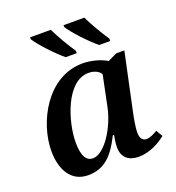

<svg xmlns="http://www.w3.org/2000/svg" viewBox="-139 -876 912 997"><g transform="rotate(-20 316.5 -378.0)"><path d="M463 -606H524V-619C496 -660 460 -721 439 -766H324V-756C345 -721 418 -642 463 -606ZM278 -606H339V-619C311 -660 275 -721 254 -766H139V-756C160 -721 233 -642 278 -606ZM179 10C270 10 321 -44 369 -141H376C370 -112 368 -94 368 -74C368 -19 403 10 458 10C522 10 578 -24 610 -50L589 -86C567 -73 547 -63 527 -63C506 -63 493 -79 493 -113C493 -139 504 -198 509 -220L576 -535H531L481 -511C452 -529 400 -546 349 -546C151 -546 41 -329 41 -173C41 -69 86 10 179 10ZM232 -64C199 -64 175 -92 175 -171C175 -286 238 -489 360 -489C388 -489 415 -479 428 -458L393 -288C370 -178 295 -64 232 -64Z"/></g></svg>

Font: Noto Serif SemiBold
Style: Italic
Weight: 600
Italic angle: -12°
Designer: Monotype Design Team
Foundry: Monotype Imaging Inc.
Version: Version 2.014